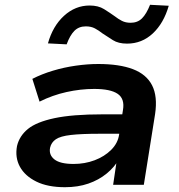

<svg xmlns="http://www.w3.org/2000/svg" viewBox="-20 -771 748 801"><path d="M251 10Q179 10 131.5 -13.5Q84 -37 63 -75.5Q42 -114 51 -162Q61 -204 96.5 -233Q132 -262 207 -278Q282 -294 408 -294H511L499 -213H395Q320 -213 276 -208Q232 -203 213 -190Q194 -177 189 -155Q183 -125 207 -106Q231 -87 287 -87Q334 -87 375 -102.5Q416 -118 444 -146Q472 -174 477 -210L493 -312Q501 -359 471 -379.5Q441 -400 373 -400Q316 -400 257.5 -387Q199 -374 145 -347L115 -442Q154 -462 200.5 -476Q247 -490 296 -497Q345 -504 390 -504Q478 -504 534.5 -482.5Q591 -461 614.5 -415Q638 -369 627 -295L580 0H452L468 -108H477Q458 -74 425 -47Q392 -20 348.5 -5Q305 10 251 10ZM258 -586 180 -590Q200 -662 247 -705Q294 -748 354 -748Q390 -748 414 -733Q438 -718 459 -703Q473 -692 488.5 -684Q504 -676 525 -676Q554 -676 572.5 -694.5Q591 -713 606 -751L684 -747Q663 -674 617.5 -631.5Q572 -589 510 -589Q474 -589 451 -603.5Q428 -618 407 -632Q392 -644 376 -652.5Q360 -661 338 -661Q309 -661 290.5 -642.5Q272 -624 258 -586Z"/></svg>

Font: Nunito Sans 10pt Expanded
Style: Bold Italic
Weight: 700
Width: 7
Italic angle: -9°
Designer: Vernon Adams
Foundry: Vernon Adams
Version: Version 3.101;gftools[0.9.27]